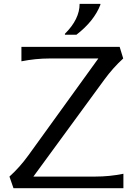

<svg xmlns="http://www.w3.org/2000/svg" viewBox="-20 -982 703 1002"><path d="M50.3 0 29.3 -60.5Q83 -108.9 127.4 -170.4L493.2 -676.8H238.3Q166.5 -676.8 91.8 -662.1V-737.3H604.5L623 -676.8Q570.3 -628.9 524.9 -566.9L154.3 -60.5H477.5Q552.2 -60.5 624 -75.2V0ZM503.9 -961.9V-957Q470.7 -871.6 378.9 -800.8H318.8V-805.7Q395.5 -881.8 395.5 -961.9Z"/></svg>

Font: Classica
Style: Book
Weight: 400
Designer: Wojciech Kalinowski "wmk69" (wmk69@o2.pl)
Foundry: Wojciech Kalinowski "wmk69" (wmk69@o2.pl)
Version: Version 2.1.1; 2021-05-14